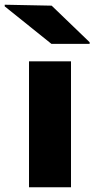

<svg xmlns="http://www.w3.org/2000/svg" viewBox="-65 -794 400 814"><path d="M236 -534V0H58V-534ZM-45 -767V-774L154 -770L315 -615V-608H153Z"/></svg>

Font: Nacelle Heavy
Style: Regular
Weight: 800
Designer: Sora Sagano
Foundry: Sora Sagano
Version: Version 1.000;FEAKit 1.0